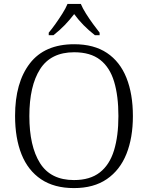

<svg xmlns="http://www.w3.org/2000/svg" viewBox="-20 -951 757 981"><path d="M358 10Q257 10 190 -35Q123 -80 90 -162.5Q57 -245 57 -359Q57 -529 132.5 -627Q208 -725 359 -725Q460 -725 526.5 -680.5Q593 -636 626 -553.5Q659 -471 659 -358Q659 -247 626 -164.5Q593 -82 526 -36Q459 10 358 10ZM358 -31Q440 -31 490 -70Q540 -109 562.5 -182.5Q585 -256 585 -358Q585 -461 563 -534Q541 -607 491.5 -645.5Q442 -684 359 -684Q240 -684 185 -598Q130 -512 130 -358Q130 -204 184.5 -117.5Q239 -31 358 -31ZM229 -784Q245 -803 263.5 -829Q282 -855 299 -882Q316 -909 325 -931H393Q402 -909 419 -882Q436 -855 455 -829Q474 -803 489 -784V-771H465Q432 -797 406.5 -823Q381 -849 359 -879Q336 -849 311 -823Q286 -797 253 -771H229Z"/></svg>

Font: Noto Serif Sinhala Light
Style: Regular
Weight: 300
Designer: Jelle Bosma - Monotype Design Team
Foundry: Monotype Imaging Inc.
Version: Version 2.007; ttfautohint (v1.8.4.7-5d5b)